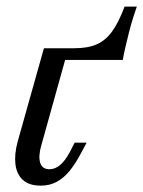

<svg xmlns="http://www.w3.org/2000/svg" viewBox="-20 -564 444 595"><path d="M106.5 11.3Q70.2 11.3 50.8 -6.5Q31.5 -24.2 27.8 -55.2Q24.2 -86.3 34.7 -125L116.1 -414.5H191.9L108.1 -113.7Q98.4 -80.6 104.4 -60.1Q110.5 -39.5 133.1 -39.5Q150.8 -39.5 166.5 -52.8Q182.3 -66.1 196.8 -93.5L211.3 -121.8H248.4L229.8 -87.1Q213.7 -56.5 195.6 -34.3Q177.4 -12.1 155.6 -0.4Q133.9 11.3 106.5 11.3ZM137.1 -378.2 145.2 -414.5H209.7Q252.4 -414.5 279.8 -426.6Q307.3 -438.7 327.4 -466.5Q347.6 -494.4 366.1 -543.5H404Q400 -532.3 393.1 -510.9Q386.3 -489.5 379.8 -464.1Q373.4 -438.7 368.1 -415.7Q362.9 -392.7 360.5 -378.2Z"/></svg>

Font: Playfair 9pt
Style: Italic
Weight: 400
Italic angle: -15.6°
Designer: Claus Eggers Sørensen
Foundry: Claus Eggers Sørensen
Version: Version 2.001;gftools[0.9.30]